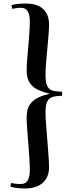

<svg xmlns="http://www.w3.org/2000/svg" viewBox="-20 -841 424 1088"><path d="M121 227Q98 227 77.5 224.5Q57 222 39 217L43 196Q57 199 69.5 200.5Q82 202 96 202Q111 202 122.5 196Q134 190 141.5 172.5Q149 155 149 120Q149 96 146.5 56.5Q144 17 140.5 -27Q137 -71 134 -110.5Q131 -150 131 -175Q131 -223 149.5 -249Q168 -275 197.5 -288.5Q227 -302 262 -310Q227 -318 197.5 -331Q168 -344 149.5 -370Q131 -396 131 -444Q131 -468 134 -504.5Q137 -541 140.5 -580.5Q144 -620 146.5 -656Q149 -692 149 -716Q149 -751 141.5 -768Q134 -785 123 -791Q112 -797 97 -797Q84 -797 73 -795Q62 -793 49 -791L45 -812Q63 -817 84 -819Q105 -821 126 -821Q192 -821 225 -789.5Q258 -758 258 -702Q258 -679 255 -642Q252 -605 248 -563.5Q244 -522 241 -483Q238 -444 238 -417Q238 -374 247.5 -354Q257 -334 277.5 -328Q298 -322 332 -321V-298Q298 -298 277.5 -291.5Q257 -285 247.5 -265Q238 -245 238 -202Q238 -174 241.5 -131.5Q245 -89 248.5 -43Q252 3 255 43Q258 83 258 107Q258 162 222.5 194.5Q187 227 121 227Z"/></svg>

Font: Literata 60pt Medium
Style: Regular
Weight: 500
Designer: Latin by Veronika Burian and Jose Scaglione. Greek by Irene Vlachou. Cyrillic by Vera Evstafieva.
Foundry: TypeTogether
Version: Version 3.103;gftools[0.9.29]